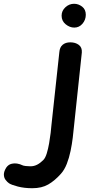

<svg xmlns="http://www.w3.org/2000/svg" viewBox="-258 -640 555 1016"><path d="M-225 247Q-214 231 -197.5 227Q-181 223 -165.5 226Q-150 229 -143 233Q-136 237 -122.5 238.5Q-109 240 -97 240Q-78 240 -61.5 231.5Q-45 223 -29 207Q-18 196 -10.5 171.5Q-3 147 2 118Q7 89 10 63.5Q13 38 14 24L56 -364Q58 -390 73.5 -403Q89 -416 114 -416Q141 -416 159 -402.5Q177 -389 175 -362L133 33Q131 55 127 88.5Q123 122 115.5 158.5Q108 195 95.5 227Q83 259 64 280Q32 316 -2.5 336Q-37 356 -87 356Q-130 356 -164 347Q-198 338 -210 330Q-219 324 -228 312.5Q-237 301 -237.5 284.5Q-238 268 -225 247ZM135 -494Q111 -494 89.5 -511.5Q68 -529 68 -557Q68 -583 88 -601.5Q108 -620 134 -620Q157 -620 176.5 -605Q196 -590 196 -562Q196 -535 178.5 -514.5Q161 -494 135 -494Z"/></svg>

Font: Edu NSW ACT Foundation
Style: Bold
Weight: 700
Version: Version 1.003